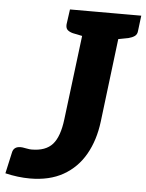

<svg xmlns="http://www.w3.org/2000/svg" viewBox="-83 -770 625 821"><g transform="rotate(5 230.0 -359.5)"><path d="M76 8Q25 8 -30 -5L-10 -95Q-5 -122 25 -122Q30 -122 33.5 -121.5Q37 -121 48 -119Q58 -117 63.5 -116.5Q69 -116 73 -116Q133 -116 162.5 -149Q192 -182 201 -258L259 -727H414L357 -261Q347 -180 312.5 -119.5Q278 -59 219 -25.5Q160 8 76 8ZM282 -727 254 -617 205 -627Q190 -631 182 -638.5Q174 -646 175 -662L184 -727ZM490 -727 482 -662Q481 -646 470.5 -638.5Q460 -631 444 -627L392 -617V-727Z"/></g></svg>

Font: Aleo ExtraBold
Style: Italic
Weight: 800
Italic angle: -7°
Designer: Alessio Laiso
Foundry: Alessio Laiso
Version: Version 2.001;gftools[0.9.29]